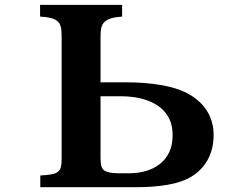

<svg xmlns="http://www.w3.org/2000/svg" viewBox="-20 -780 1040 800"><path d="M147 -759.8H488.8V-710.9Q460.4 -709 443.1 -703.6Q425.8 -698.2 416 -689Q406.2 -679.7 402.6 -666.5Q398.9 -653.3 398.9 -632.8V-437H507.8Q583 -437 648.7 -426Q714.4 -415 758.8 -392.1Q812.5 -364.3 841.3 -319.6Q870.1 -274.9 870.1 -217.8Q870.1 -161.1 846.7 -116.7Q823.2 -72.3 778.8 -44.9Q740.2 -21 680.9 -10.5Q621.6 0 548.8 0H147.9V-48.8Q176.8 -50.3 194.1 -53.5Q211.4 -56.6 221.2 -64Q231 -71.8 233.9 -84.7Q236.8 -97.7 236.8 -118.2V-630.9Q236.8 -655.3 232.7 -670.2Q228.5 -685.1 217.8 -692.9Q207.5 -701.2 190.4 -705.3Q173.3 -709.5 147 -710.9ZM398.9 -121.1Q398.9 -102.5 401.9 -90.1Q404.8 -77.6 413.1 -70.8Q421.9 -64.5 436.3 -61.3Q450.7 -58.1 474.1 -58.1H521Q553.7 -58.1 585.2 -66.7Q616.7 -75.2 642.6 -94Q668.5 -112.8 683.8 -143.1Q699.2 -173.3 699.2 -216.8Q699.2 -257.3 685.1 -285.6Q670.9 -314 647.5 -332.3Q624 -350.6 595.9 -360.8Q567.9 -371.1 539.8 -375Q511.7 -378.9 488.8 -378.9H398.9Z"/></svg>

Font: BIZ UDMincho
Style: Bold
Weight: 700
Monospace: yes
Designer: TypeBank Co., Ltd.
Foundry: Morisawa Inc.
Version: Version 1.06